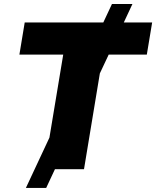

<svg xmlns="http://www.w3.org/2000/svg" viewBox="-20 -839 774 952"><path d="M108.4 92.8 225.1 -156.7 293.5 -568.4H76.2L102.5 -727.5H492.2L535.2 -819.3H636.7L593.8 -727.5H734.4L708 -568.4H519L475.1 -475.1L396.5 0H252.4L209 92.8Z"/></svg>

Font: Inter Black
Style: Italic
Weight: 900
Italic angle: -9.39999°
Designer: Rasmus Andersson
Foundry: rsms
Version: Version 4.000;git-a52131595